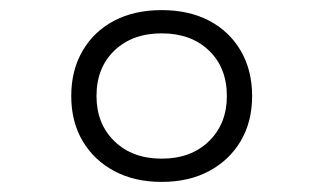

<svg xmlns="http://www.w3.org/2000/svg" viewBox="-20 -834 640 380"><path d="M300 -474Q246 -474 206 -495.5Q166 -517 143.5 -555Q121 -593 121 -644Q121 -695 143.5 -733.5Q166 -772 206 -793Q246 -814 300 -814Q354 -814 394 -793Q434 -772 456.5 -733.5Q479 -695 479 -644Q479 -593 456.5 -555Q434 -517 394 -495.5Q354 -474 300 -474ZM300 -520Q358 -520 393.5 -554.5Q429 -589 429 -644Q429 -700 393.5 -734Q358 -768 300 -768Q242 -768 206.5 -734Q171 -700 171 -644Q171 -589 206.5 -554.5Q242 -520 300 -520Z"/></svg>

Font: Victor Mono Thin
Style: Regular
Weight: 100
Monospace: yes
Designer: Rune Bjørnerås
Version: Version 1.561;gftools[0.9.30]